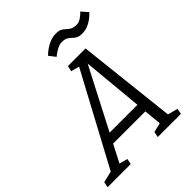

<svg xmlns="http://www.w3.org/2000/svg" viewBox="-286 -989 1126 1126"><g transform="rotate(-45 277.5 -426.0)"><path d="M-3 0 355 -667H431L505 0H433L374 -628H394L69 0ZM128 -158 141 -218H453L440 -158ZM-53 0 -46 -35 39 -55 27 0ZM59 0 71 -55 146 -35 139 0ZM363 0 370 -35 455 -55 443 0ZM475 0 487 -55 562 -35 555 0ZM285 -667H365L353 -612L277 -632ZM245 -792Q245 -792 254.5 -801Q264 -810 281.5 -822Q299 -834 321.5 -843Q344 -852 369 -852Q395 -852 408 -844.5Q421 -837 431 -827Q441 -817 454.5 -809.5Q468 -802 493 -802Q510 -802 526 -812Q542 -822 552 -832Q562 -842 562 -842L597 -802Q597 -802 588.5 -793Q580 -784 564 -772Q548 -760 527 -751Q506 -742 480 -742Q455 -742 441.5 -749.5Q428 -757 418.5 -767Q409 -777 396 -784.5Q383 -792 357 -792Q340 -792 321 -782Q302 -772 289 -762Q276 -752 276 -752Z"/></g></svg>

Font: Epunda Slab Light
Style: Italic
Weight: 300
Italic angle: -12°
Designer: Simon Atzbach
Foundry: typofactur
Version: Version 1.102